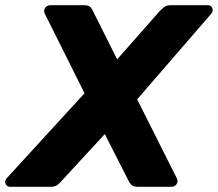

<svg xmlns="http://www.w3.org/2000/svg" viewBox="-67 -720 840 740"><path d="M-28.1 0Q-40.7 0 -45.5 -11.5Q-50.2 -23 -41.2 -33L258.8 -360.6L105.3 -667.8Q99.9 -678.8 106.8 -689.4Q113.8 -700 127.9 -700H257Q275.5 -700 282.1 -691.9Q288.6 -683.8 290.6 -678.8L384.5 -491.2L549.9 -678.8Q554.9 -683.8 564.3 -691.9Q573.8 -700 592 -700H734Q747.2 -700 751.4 -688.4Q755.5 -676.8 747.1 -667L461.6 -337L615.2 -31.5Q620.2 -20.9 613.6 -10.4Q607 0 592.2 0H463.8Q446.3 0 439.2 -8Q432.1 -16 430.1 -20L336.9 -203.3L167.9 -20Q164.5 -16 155.2 -8Q145.9 0 127.4 0Z"/></svg>

Font: Rubik Light
Style: Italic
Weight: 300
Italic angle: -12°
Designer: Hubert and Fischer
Foundry: Hubert and Fischer
Version: Version 2.300;gftools[0.9.30]